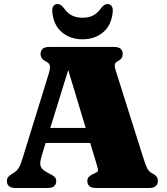

<svg xmlns="http://www.w3.org/2000/svg" viewBox="-20 -933 828 953"><path d="M178.5 -298H470.5L471 -223.5H177.5ZM259 -34Q259 -18.5 248.8 -9.2Q238.5 0 216.5 0H56.5Q35 0 24.5 -9.2Q14 -18.5 14 -34Q14 -45 19.2 -52.8Q24.5 -60.5 36.5 -68L47 -74.5Q63.5 -84.5 72.8 -99.2Q82 -114 93 -150.5L221 -564Q230 -593.5 227.5 -606.8Q225 -620 207 -628.5Q193 -635.5 187.2 -644.5Q181.5 -653.5 181.5 -666Q181.5 -682 192 -691Q202.5 -700 224.5 -700H546Q568 -700 578.5 -691Q589 -682 589 -666Q589 -652.5 582.8 -643.8Q576.5 -635 565 -629.5Q552.5 -623.5 550.2 -613.2Q548 -603 555 -581L692.5 -145.5Q703 -112 711.5 -96.2Q720 -80.5 734 -73.5Q751.5 -64.5 757.5 -56Q763.5 -47.5 763.5 -34Q763.5 -18.5 753 -9.2Q742.5 0 720.5 0H456.5Q434 0 423.8 -9.2Q413.5 -18.5 413.5 -34Q413.5 -46.5 420 -54.2Q426.5 -62 439.5 -68L455.5 -75.5Q468.5 -81.5 466.5 -91.8Q464.5 -102 457.5 -125L310.5 -612.5L331.5 -627L188 -163.5Q180 -138 179.8 -122.2Q179.5 -106.5 189 -95.8Q198.5 -85 219.5 -74L233.5 -67Q245 -61 252 -53.8Q259 -46.5 259 -34ZM389.5 -845Q421.5 -845 443.5 -857Q465.5 -869 482.5 -893.5Q490 -903 497.2 -908Q504.5 -913 512.5 -913Q527 -913 534.2 -902.5Q541.5 -892 539.5 -875Q534 -809 492.5 -773.5Q451 -738 389.5 -738Q328 -738 286.5 -773.5Q245 -809 239.5 -875Q237.5 -892 244.8 -902.5Q252 -913 266 -913Q275 -913 281.8 -908Q288.5 -903 296.5 -893.5Q314 -868 336.5 -856.5Q359 -845 389.5 -845Z"/></svg>

Font: Fraunces
Style: Regular
Weight: 900
Version: Version 1.000;[b76b70a41]